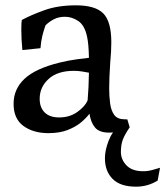

<svg xmlns="http://www.w3.org/2000/svg" viewBox="-20 -490 621 721"><path d="M162 10Q105 10 68 -17Q31 -44 31 -100Q31 -156 72.5 -194.5Q114 -233 204 -255Q237 -263 266.5 -267Q296 -271 314 -273Q313 -325 307 -352Q298 -395 274 -411Q250 -427 224 -427Q200 -427 182 -417.5Q164 -408 151 -395Q144 -376 139 -355.5Q134 -335 132 -309L64 -302Q62 -322 61 -342Q60 -362 60 -378Q60 -393 60.5 -402Q61 -411 62 -415Q97 -434 147.5 -452Q198 -470 265 -470Q338 -470 368 -439.5Q398 -409 398 -331Q398 -313 397 -295.5Q396 -278 394 -256Q392 -223 391 -202Q390 -181 390 -158Q390 -129 393.5 -102Q397 -75 409 -58.5Q421 -42 448 -42H458L467 -12Q458 -8 437 0Q416 8 390 8Q353 8 337 -11Q321 -30 316 -63Q305 -48 285 -31Q265 -14 234.5 -2Q204 10 162 10ZM129 -119Q129 -86 148 -67.5Q167 -49 202 -49Q242 -49 271 -70Q300 -91 309 -113Q313 -158 314 -217Q303 -219 288.5 -221.5Q274 -224 257 -224Q196 -224 162.5 -193.5Q129 -163 129 -119ZM491 211Q432 211 403 182Q374 153 374 104Q374 75 387.5 39.5Q401 4 424 -12H467Q448 16 441 35Q434 54 434 81Q434 109 455 131Q476 153 518 153Q535 153 551.5 148.5Q568 144 581 140L572 188Q535 211 491 211Z"/></svg>

Font: Maname
Style: Regular
Weight: 400
Designer: Pathum Egodawatta
Foundry: mooniak
Version: Version 1.000; ttfautohint (v1.8.4.7-5d5b)